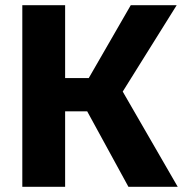

<svg xmlns="http://www.w3.org/2000/svg" viewBox="-20 -720 710 740"><path d="M475 0 316 -291H124L122 -419H322L484 -700H661L453 -367L665 0ZM66 0V-700H231V0Z"/></svg>

Font: Moderustic
Style: Bold
Weight: 700
Designer: Tural Alisoy
Foundry: TAFT Foundry
Version: Version 2.120